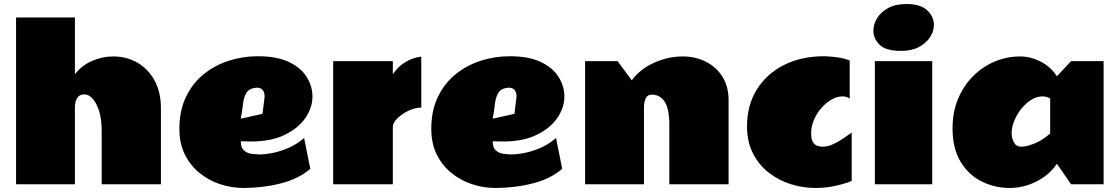

<svg xmlns="http://www.w3.org/2000/svg" viewBox="-20 -908 5515 946"><path d="M59.1 0V-821.8H349.1V-542Q380.9 -584 431.6 -606.9Q482.4 -629.9 538.1 -629.9Q603.5 -629.9 656.7 -599.4Q710 -568.8 741.5 -511.5Q772.9 -454.1 772.9 -374V0H481V-263.2Q481 -344.2 455.1 -393.6Q429.2 -442.9 396 -442.9Q370.6 -442.9 359.9 -424.6Q349.1 -406.2 349.1 -378.9V0Z M1179.7 18.1Q1120.6 18.1 1064.5 -0.5Q1008.3 -19 962.9 -55.9Q917.5 -92.8 890.6 -147Q863.8 -201.2 863.8 -272.9Q863.8 -362.3 895.8 -429.4Q927.7 -496.6 982.4 -541.3Q1037.1 -585.9 1106.4 -608.4Q1175.8 -630.9 1250.5 -630.9Q1345.2 -630.9 1404.5 -602.1Q1463.9 -573.2 1491.7 -527.8Q1519.5 -482.4 1519.5 -432.1Q1519.5 -377.9 1484.9 -327.1Q1450.2 -276.4 1383.1 -243.7Q1315.9 -210.9 1217.8 -210.9Q1208.5 -210.9 1193.1 -211.2Q1177.7 -211.4 1166.5 -211.9Q1166.5 -181.2 1181.2 -167.5Q1195.8 -153.8 1218 -150.4Q1240.2 -147 1262.7 -147Q1282.7 -147 1319.1 -153.6Q1355.5 -160.2 1397.9 -177.7Q1440.4 -195.3 1478.5 -228L1508.8 -76.2Q1451.2 -26.4 1363 -4.2Q1274.9 18.1 1179.7 18.1ZM1166.5 -323.2 1273.4 -347.2 1282.7 -421.9Q1282.7 -424.8 1283.2 -427.5Q1283.7 -430.2 1283.7 -433.1Q1283.7 -476.1 1243.7 -476.1Q1209 -473.1 1195.3 -452.4Q1181.6 -431.6 1177.7 -398.2Q1173.8 -364.7 1166.5 -323.2Z M2055.7 -377.9Q2025.4 -377.9 1992.7 -362.3Q1960 -346.7 1937.7 -324.7Q1915.5 -302.7 1915.5 -283.2V0H1621.6V-606.9H1915.5V-542Q1940.4 -579.6 1977.3 -602.1Q2014.2 -624.5 2055.7 -628.9Z M2420.9 18.1Q2361.8 18.1 2305.7 -0.5Q2249.5 -19 2204.1 -55.9Q2158.7 -92.8 2131.8 -147Q2105 -201.2 2105 -272.9Q2105 -362.3 2137 -429.4Q2168.9 -496.6 2223.6 -541.3Q2278.3 -585.9 2347.7 -608.4Q2417 -630.9 2491.7 -630.9Q2586.4 -630.9 2645.8 -602.1Q2705.1 -573.2 2732.9 -527.8Q2760.7 -482.4 2760.7 -432.1Q2760.7 -377.9 2726.1 -327.1Q2691.4 -276.4 2624.3 -243.7Q2557.1 -210.9 2459 -210.9Q2449.7 -210.9 2434.3 -211.2Q2418.9 -211.4 2407.7 -211.9Q2407.7 -181.2 2422.4 -167.5Q2437 -153.8 2459.2 -150.4Q2481.4 -147 2503.9 -147Q2523.9 -147 2560.3 -153.6Q2596.7 -160.2 2639.2 -177.7Q2681.6 -195.3 2719.7 -228L2750 -76.2Q2692.4 -26.4 2604.2 -4.2Q2516.1 18.1 2420.9 18.1ZM2407.7 -323.2 2514.6 -347.2 2523.9 -421.9Q2523.9 -424.8 2524.4 -427.5Q2524.9 -430.2 2524.9 -433.1Q2524.9 -476.1 2484.9 -476.1Q2450.2 -473.1 2436.5 -452.4Q2422.9 -431.6 2418.9 -398.2Q2415 -364.7 2407.7 -323.2Z M3277.8 -293Q3277.8 -372.6 3254.6 -407.2Q3231.4 -441.9 3191.9 -441.9Q3169.9 -441.9 3161.4 -423.3Q3152.8 -404.8 3152.8 -378.9V0H2862.8V-606.9H3022.9L3092.8 -512.2Q3133.3 -567.4 3202.1 -598.6Q3271 -629.9 3344.7 -629.9Q3406.2 -629.9 3457.5 -604.2Q3508.8 -578.6 3539.3 -530.3Q3569.8 -481.9 3569.8 -414.1V0H3277.8Z M4176.3 -16.1Q4135.3 -0.5 4090.6 8.8Q4045.9 18.1 3998.5 18.1Q3934.1 18.1 3873.5 -1.5Q3813 -21 3765.1 -59.3Q3717.3 -97.7 3689 -154.3Q3660.6 -210.9 3660.6 -285.2Q3660.6 -388.7 3708.7 -466.6Q3756.8 -544.4 3842.5 -587.6Q3928.2 -630.9 4040.5 -630.9Q4060.5 -630.9 4098.1 -626.5Q4135.7 -622.1 4166.5 -609.9V-421.9Q4159.2 -428.2 4149.7 -430.7Q4140.1 -433.1 4130.4 -433.1Q4105.5 -433.1 4078.4 -418.2Q4051.3 -403.3 4028.3 -377.4Q4005.4 -351.6 3991 -318.8Q3976.6 -286.1 3976.6 -251Q3976.6 -222.2 3985.4 -208Q3994.1 -193.8 4007.6 -189.5Q4021 -185.1 4033.7 -185.1Q4043.9 -185.1 4060.3 -188.7Q4076.7 -192.4 4104.2 -207.3Q4131.8 -222.2 4176.3 -254.9Z M4446.3 -888.2Q4515.6 -888.2 4548.6 -856.9Q4581.5 -825.7 4581.5 -785.2Q4581.5 -754.9 4562.7 -725.3Q4543.9 -695.8 4507.8 -676.5Q4471.7 -657.2 4419.4 -657.2Q4344.2 -657.2 4313.7 -687.7Q4283.2 -718.3 4283.2 -756.8Q4283.2 -788.1 4301.3 -818.1Q4319.3 -848.1 4355.7 -868.2Q4392.1 -888.2 4446.3 -888.2ZM4573.2 0H4290.5V-606.9H4573.2Z M4673.3 -275.9Q4673.3 -356 4700.4 -420.9Q4727.5 -485.8 4774.4 -532.7Q4821.3 -579.6 4880.9 -604.7Q4940.4 -629.9 5005.4 -629.9Q5057.6 -629.9 5107.7 -604.2Q5157.7 -578.6 5187.5 -532.2L5257.3 -606.9H5417.5V0H5257.3L5187.5 -101.1Q5149.9 -45.4 5086.4 -13.7Q5022.9 18.1 4955.6 18.1Q4881.3 18.1 4816.9 -13.9Q4752.4 -45.9 4712.9 -111.1Q4673.3 -176.3 4673.3 -275.9ZM4964.4 -252Q4964.4 -228 4975.6 -206.5Q4986.8 -185.1 5012.2 -185.1Q5036.6 -185.1 5074.7 -200Q5112.8 -214.8 5154.3 -250V-422.9Q5137.2 -433.1 5115.7 -433.1Q5087.9 -433.1 5061 -416.3Q5034.2 -399.4 5012.5 -372.3Q4990.7 -345.2 4977.5 -313.5Q4964.4 -281.7 4964.4 -252Z"/></svg>

Font: Rammetto One
Style: Regular
Weight: 400
Designer: Vernon Adams
Foundry: Vernon Adams
Version: Version 1.100; ttfautohint (v1.8.4.7-5d5b)